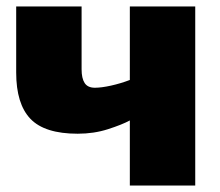

<svg xmlns="http://www.w3.org/2000/svg" viewBox="-20 -573 679 593"><path d="M232 -359Q232 -331 241.5 -316.5Q251 -302 273 -302Q293 -302 322.5 -308.5Q352 -315 381 -326V-553H583V0H381V-201Q357 -188 313.5 -174Q270 -160 220 -160Q118 -160 74 -206Q30 -252 30 -349V-553H232Z"/></svg>

Font: Noto Sans Display Black
Style: Regular
Weight: 900
Designer: Monotype Design Team
Foundry: Monotype Imaging Inc.
Version: Version 2.003